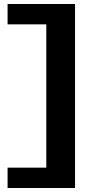

<svg xmlns="http://www.w3.org/2000/svg" viewBox="-20 -762 476 962"><path d="M356 180H18V78H212V-640H18V-742H356Z"/></svg>

Font: Metropolitano
Style: Bold
Weight: 700
Designer: Fonts by Alex Slobzheninov & Chris M. Simpson / Changes by Cristiano Sobral
Foundry: Fonts by Alex Slobzheninov & Chris M. Simpson / Changes by Cristiano Sobral
Version: Version 1.00;August 30, 2020;FontCreator 13.0.0.2681 64-bit